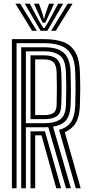

<svg xmlns="http://www.w3.org/2000/svg" viewBox="-20 -1010 474 1030"><path d="M43.9 0V-800H218.6Q279.3 -800 320.8 -784.2Q362.2 -768.4 384.2 -730.2Q406.3 -692 408.6 -624.8Q410.4 -574.3 410.4 -531.7Q410.3 -489.1 408.6 -443Q406.5 -385.1 387.4 -352.2Q368.4 -319.2 327.6 -300.5L412.9 0H386.7L296.9 -313.1Q341.1 -325.6 361.3 -356Q381.5 -386.4 383.6 -443.8Q385.2 -488.1 385.3 -531.3Q385.5 -574.4 383.6 -624Q381.6 -684 362 -717.6Q342.4 -751.2 306.3 -764.7Q270.3 -778.3 218.6 -778.3H68.8V0ZM143.7 0V-305.6H190.2Q198.2 -305.6 205.9 -305.7Q213.6 -305.7 221 -305.7L308.1 0H281.9L202.6 -283.9Q199.9 -283.9 197 -283.9Q194 -283.9 191.2 -283.9H168.7V0ZM93.8 0V-756.5H218.6Q262 -756.5 292.6 -745Q323.1 -733.5 340 -704.5Q356.8 -675.4 358.7 -623.1Q360.3 -576.3 360.5 -532.5Q360.7 -488.8 358.7 -444.7Q356.5 -391.8 334.6 -365.2Q312.7 -338.6 264.5 -330.5L360.5 0H334.3L239.1 -328Q234.6 -327.7 229.4 -327.5Q224.2 -327.4 218.4 -327.4H118.8V0ZM118.8 -349.1H218.4Q272.1 -349.1 301.8 -368.8Q331.5 -388.5 333.7 -445.5Q335.3 -489.9 335.4 -532.2Q335.5 -574.6 333.7 -622.3Q331.3 -689 301.5 -711.9Q271.8 -734.8 218.6 -734.8H118.8ZM143.7 -370.8V-713.1H218.6Q260.6 -713.1 283.7 -694.3Q306.8 -675.6 308.7 -621.5Q310.5 -576.7 310.5 -534.2Q310.6 -491.7 308.7 -446.3Q307.1 -401.7 284.1 -386.3Q261 -370.8 218.4 -370.8ZM168.7 -392.6H218.4Q250 -392.6 266.5 -403.8Q283 -415.1 283.8 -447.2Q285.2 -499 285.1 -539.8Q285 -580.7 283.8 -620.6Q282.7 -660.5 267 -675.9Q251.2 -691.3 218.6 -691.3H168.7ZM62.6 -990.3H88.5L177.4 -844.8H152.2ZM112.9 -990.3H139.7L191.3 -894.4L212.4 -860H219.3L240.4 -894.2L292 -990.3H318.8L234 -844.8H197.7ZM162.4 -990.3H189.2L209.9 -930.8L214 -911.4H217.6L221.9 -930.8L243.3 -990.3H270.1L236.3 -916.8L222.7 -888.3H209L195.5 -916.8ZM343.1 -990.3H369.1L279.4 -844.8H254.3Z"/></svg>

Font: Big Shoulders Inline Display SC Thin
Style: Regular
Weight: 100
Designer: Patric King
Foundry: XO Type Co
Version: Version 2.002